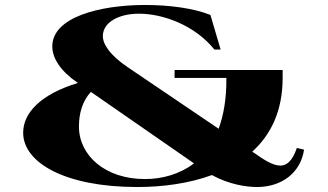

<svg xmlns="http://www.w3.org/2000/svg" viewBox="-20 -737 1317 771"><path d="M1201 -136 1172 -143C1155 -92 1132 -72 1106 -72C1077 -72 1043 -93 1002 -122L993 -128C1068 -196 1115 -292 1115 -424V-456H681V-424H889C890 -342 878 -275 858 -220L493 -467C422 -515 393 -559 393 -592C393 -647 456 -682 538 -682C636 -682 763 -635 841 -538H866L825 -677C757 -704 661 -717 563 -717C378 -717 190 -667 190 -551C190 -503 223 -452 291 -405L293 -404C142 -358 73 -283 73 -204C73 -84 241 14 531 14C633 14 738 0 831 -34C900 4 970 14 1012 14C1110 14 1187 -42 1201 -136ZM297 -229C297 -282 311 -331 345 -368L759 -81C701 -37 631 -18 562 -18C403 -18 297 -112 297 -229Z"/></svg>

Font: Sprat Extended
Style: Bold
Weight: 700
Width: 9
Designer: Ethan Nakache
Foundry: Collletttivo
Version: Version 2.000;Glyphs 3.2 (3217)